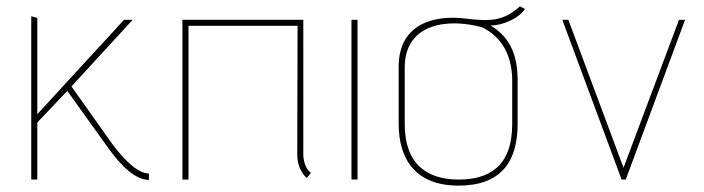

<svg xmlns="http://www.w3.org/2000/svg" viewBox="-20 -563 2207 602"><path d="M447 -19C413 -19 371 -59 331 -113L204 -292L396 -501H369L97 -205V-507L78 -512V0H97V-179L191 -278L320 -98C361 -41 405 1 447 1Z M955 -21C931 -39 931 -77 931 -77V-501H552V0H571V-482H913L912 -79C912 -27 942 -5 942 -5Z M1101 0V-501H1082V0Z M1586 -174C1586 -42 1514 0 1418 0C1316 0 1249 -51 1249 -174V-351C1249 -494 1391 -506 1493 -477C1502 -471 1586 -437 1586 -310ZM1603 -310C1603 -379 1586 -443 1518 -483C1554 -483 1606 -504 1626 -535L1610 -543C1559 -497 1518 -495 1438 -505C1339 -517 1230 -487 1230 -354V-175C1230 -59 1287 19 1418 19C1550 19 1603 -55 1603 -175Z M1942 0 2128 -501H2109L1935 -37L1762 -501H1743L1929 0Z"/></svg>

Font: Advent Pro
Style: Thin
Weight: 100
Designer: Andreas Kalpakidis
Foundry: Andreas Kalpakidis
Version: Version 2.002 2007